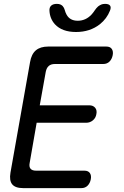

<svg xmlns="http://www.w3.org/2000/svg" viewBox="-20 -970 640 990"><path d="M185 -427H440Q460 -427 470.5 -414.5Q481 -402 477 -382Q474 -362 459 -349.5Q444 -337 424 -337H169L133 -130Q129 -110 137.5 -100Q146 -90 166 -90H415Q435 -90 443.5 -77.5Q452 -65 448 -45Q444 -25 431.5 -12.5Q419 0 399 0H100Q59 0 43 -19.5Q27 -39 34 -80L135 -650Q142 -691 165 -710.5Q188 -730 229 -730H528Q548 -730 556.5 -717.5Q565 -705 561 -685Q557 -665 544.5 -652.5Q532 -640 512 -640H263Q243 -640 231.5 -630Q220 -620 216 -600ZM235 -915Q234 -932 244 -941Q254 -950 273 -950Q284 -950 291 -947Q298 -944 303 -939Q311 -930 314 -918Q317 -906 323 -895Q340 -863 381 -863Q422 -863 452 -895Q461 -905 468.5 -916.5Q476 -928 486 -937Q494 -943 502 -946.5Q510 -950 522 -950Q541 -950 547.5 -941Q554 -932 547 -915Q531 -874 495 -845Q444 -805 372 -805Q300 -805 263 -845Q237 -874 235 -915Z"/></svg>

Font: Maple Mono Normal NL
Style: Italic
Weight: 400
Italic angle: -10°
Monospace: yes
Designer: subframe7536
Version: Version 7.000